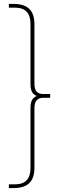

<svg xmlns="http://www.w3.org/2000/svg" viewBox="-20 -762 340 976"><path d="M50 194C119 194 155 162 155 92V-212C155 -249 171 -265 200 -265H235V-284H200C171 -284 155 -299 155 -336V-640C155 -710 119 -742 50 -742H25V-723H57C111 -723 135 -693 135 -640V-336C135 -299 145 -283 167 -274C145 -265 135 -249 135 -212V92C135 145 111 175 57 175H25V194Z"/></svg>

Font: Chess Sans Thin
Style: Regular
Weight: 100
Designer: Wolf Bōese
Foundry: Wolf Bōese
Version: Version 7.223;Glyphs 3.3 (3306)